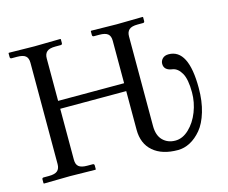

<svg xmlns="http://www.w3.org/2000/svg" viewBox="-94 -776 1089 918"><g transform="rotate(-15 450.0 -316.5)"><path d="M513.7 -132.8V-324.2H187V-71.8Q187 -48.3 199.7 -38.1Q212.4 -27.8 241.7 -27.8H268.1Q276.4 -27.8 276.4 -19.5V-1L274.4 1Q187.5 -1 148.4 -1L19.5 1L17.6 -1V-19.5Q17.6 -27.8 25.4 -27.8H51.8Q81.5 -27.8 94 -38.8Q106.4 -49.8 106.4 -71.8V-573.7Q106.4 -597.2 93.8 -607.4Q81.1 -617.7 51.8 -617.7H25.4Q17.1 -617.7 17.1 -626V-644.5L19 -646.5Q106 -644.5 145 -644.5L273.9 -646.5L275.9 -644.5V-626Q275.9 -617.7 268.1 -617.7H241.7Q211.9 -617.7 199.5 -606.7Q187 -595.7 187 -573.7V-363.3H513.7V-573.7Q513.7 -597.2 501 -607.4Q488.3 -617.7 459 -617.7H432.6Q424.3 -617.7 424.3 -626V-644.5L426.3 -646.5Q513.2 -644.5 552.2 -644.5L681.2 -646.5L683.1 -644.5V-626Q683.1 -617.7 675.3 -617.7H648.9Q619.1 -617.7 606.7 -606.7Q594.2 -595.7 594.2 -573.7V-129.9Q594.2 -83 618.4 -58.8Q642.6 -34.7 680.2 -34.7Q716.3 -34.7 748 -64.9Q779.8 -95.2 797.9 -141.6Q815.9 -188 815.9 -236.8Q815.9 -302.2 798.3 -332.8Q780.8 -363.3 754.9 -367.7Q713.4 -373 713.4 -405.3Q713.4 -419.9 724.1 -430.9Q734.9 -441.9 754.4 -441.9Q852.5 -441.9 852.5 -249Q852.5 -183.6 836.9 -131.6Q821.3 -79.6 795.9 -49.3Q770.5 -19 741 -3.4Q711.4 12.2 680.2 12.2Q602.1 12.2 557.9 -25.9Q513.7 -64 513.7 -132.8Z"/></g></svg>

Font: Libertinage
Style: f
Weight: 400
Designer: OSP
Foundry: OSP
Version: Version 1.0; 2008; OFL relea